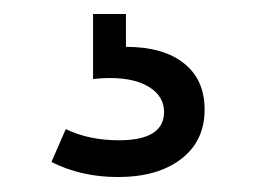

<svg xmlns="http://www.w3.org/2000/svg" viewBox="-20 -20 357 268"><path d="M265.6 132.8Q265.6 176.8 232.9 201.9Q200.2 227.1 144.5 227.1Q93.3 227.1 51.8 206.1L71.8 160.2Q104 175.8 146 175.8Q209 175.8 209 136.2Q209 114.7 188.7 101.8Q168.5 88.9 133.3 88.9Q121.6 88.9 109.9 90.3V-0.5H155.8V45.4Q208 45.4 236.8 68.4Q265.6 91.3 265.6 132.8Z"/></svg>

Font: Estedad-FD Medium
Style: Regular
Weight: 500
Designer: Amin Abedi
Version: Version 7.3